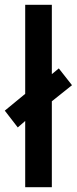

<svg xmlns="http://www.w3.org/2000/svg" viewBox="-43 -780 320 800"><path d="M62 0H173V-358L257 -425L202 -495L173 -471V-760H62V-389L-23 -319L31 -249L62 -276Z"/></svg>

Font: Noto Sans Gujarati ExtraCondensed SemiBold
Style: Regular
Weight: 600
Width: 2
Designer: Jelle Bosma - Monotype Design Team, Universal Thirst
Foundry: Monotype Imaging Inc.
Version: Version 2.106